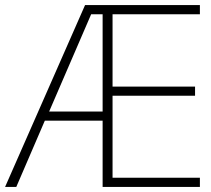

<svg xmlns="http://www.w3.org/2000/svg" viewBox="-21 -734 828 754"><path d="M764 0V-36H421V-358H745V-394H421V-678H764V-714H313L-1 0H43L155 -260H382V0ZM172 -296 337 -678H382V-296Z"/></svg>

Font: Noto Sans Arabic ExtLt
Style: Regular
Weight: 200
Designer: Monotype Design Team, Nadine Chahine, Nizar Qandah and Khaled Hosny
Foundry: Monotype Imaging Inc.
Version: Version 2.012